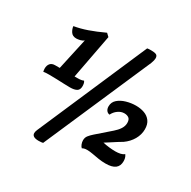

<svg xmlns="http://www.w3.org/2000/svg" viewBox="-177 -893 1152 1156"><g transform="rotate(30 399.5 -314.5)"><path d="M236 91Q190 91 190 63Q190 53 196 39L524 -718Q529 -719 535 -719.5Q541 -720 551 -720Q575 -720 586.5 -714.5Q598 -709 598 -691Q598 -685 596 -676Q594 -667 589 -654L266 88Q264 89 254.5 90Q245 91 236 91ZM238 -282Q221 -282 196.5 -283Q172 -284 145 -285Q118 -286 94 -286Q84 -286 72.5 -285.5Q61 -285 53 -283Q50 -294 50 -305Q50 -326 61 -339.5Q72 -353 95 -353H127L175 -572Q165 -563 149.5 -559.5Q134 -556 124 -556Q98 -556 86 -574Q74 -592 72 -612Q115 -619 162.5 -635.5Q210 -652 268 -679L288 -660L230 -353H250Q265 -353 276 -355Q287 -357 292 -360Q297 -354 299 -345Q301 -336 301 -326Q301 -301 285 -291.5Q269 -282 238 -282ZM653 8Q627 8 602.5 4Q578 0 556.5 -4Q535 -8 517 -8Q504 -8 496 -5.5Q488 -3 484 0Q476 -7 471 -20Q466 -33 466 -46Q466 -65 476.5 -78.5Q487 -92 504 -107L598 -189Q619 -207 632 -227Q645 -247 645 -269Q645 -293 632.5 -302Q620 -311 601 -311Q579 -311 558.5 -296.5Q538 -282 527 -259Q513 -261 505 -272Q497 -283 497 -300Q497 -329 518.5 -348Q540 -367 573 -376.5Q606 -386 639 -386Q671 -386 697.5 -376.5Q724 -367 740 -345.5Q756 -324 756 -289Q756 -252 736.5 -218Q717 -184 683 -160Q670 -153 652.5 -141.5Q635 -130 616 -118Q597 -106 580 -95Q602 -90 625 -87.5Q648 -85 667 -85Q686 -85 702 -88.5Q718 -92 728 -101Q736 -90 738.5 -79.5Q741 -69 741 -58Q741 -25 719.5 -8.5Q698 8 653 8Z"/></g></svg>

Font: Sansita Swashed Light
Style: Bold
Weight: 700
Version: Version 1.003